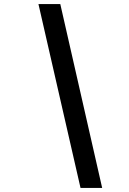

<svg xmlns="http://www.w3.org/2000/svg" viewBox="-20 -720 640 949"><path d="M378 209 170 -700H278L485 209Z"/></svg>

Font: Red Hat Mono Medium
Style: Italic
Weight: 500
Italic angle: -12°
Monospace: yes
Designer: Pentagram, MCKL
Foundry: Pentagram, MCKL
Version: Version 1.023; ttfautohint (v1.8.3)